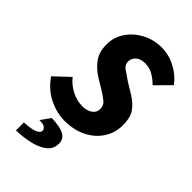

<svg xmlns="http://www.w3.org/2000/svg" viewBox="-270 -748 1074 1074"><g transform="rotate(45 267.0 -210.5)"><path d="M239 12Q180 12 118.5 -17Q57 -46 11 -111L99 -194Q126 -159 167.5 -137.5Q209 -116 254 -116Q277 -116 295.5 -123.5Q314 -131 324.5 -144Q335 -157 335 -176Q335 -204 315.5 -220.5Q296 -237 260 -259L205 -292Q159 -321 131.5 -359Q104 -397 104 -457Q104 -514 135.5 -560.5Q167 -607 219.5 -635Q272 -663 334 -663Q391 -663 443.5 -636Q496 -609 532 -562L448 -477Q423 -503 394.5 -519Q366 -535 332 -535Q307 -535 290.5 -526.5Q274 -518 265.5 -504Q257 -490 257 -474Q257 -449 277.5 -434Q298 -419 337 -393L398 -356Q446 -326 467.5 -292.5Q489 -259 489 -202Q489 -143 458.5 -94.5Q428 -46 371.5 -17Q315 12 239 12ZM86 242V179Q144 176 168.5 165Q193 154 193 137Q193 127 181.5 117.5Q170 108 138 108L179 51Q233 53 261 63Q289 73 299 88.5Q309 104 309 124Q309 164 280 189Q251 214 200.5 227Q150 240 86 242Z"/></g></svg>

Font: Source Sans 3 ExtraBold
Style: Italic
Weight: 800
Italic angle: -11°
Version: Version 3.052;hotconv 1.1.0;makeotfexe 2.6.0